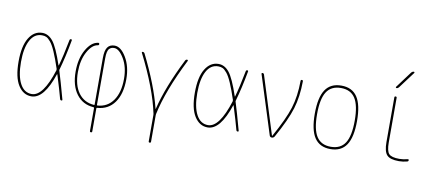

<svg xmlns="http://www.w3.org/2000/svg" viewBox="-81 -1070 3662 1609"><g transform="rotate(10 1750.0 -265.0)"><path d="M205.1 -509.8Q140.6 -509.8 105.5 -443.8Q70.3 -377.9 70.3 -259.8Q70.3 -141.6 105.5 -75.7Q140.6 -9.8 205.1 -9.8Q301.8 -9.8 375 -242.2Q376 -248 375 -252.9Q346.7 -338.9 323.2 -392.6Q299.8 -446.3 279.3 -470.7Q258.8 -495.1 243.2 -502.4Q227.5 -509.8 205.1 -509.8ZM205.1 9.8Q135.7 9.8 92.8 -58.1Q49.8 -126 49.8 -259.8Q49.8 -391.6 92.3 -460.9Q134.8 -530.3 205.1 -530.3Q256.8 -530.3 295.9 -481.9Q335 -433.6 384.8 -286.1Q384.8 -285.2 386.2 -285.2Q387.7 -285.2 387.7 -286.1Q412.1 -371.1 438.5 -508.8Q440.4 -519.5 450.2 -519.5Q460 -519.5 458 -509.8Q431.6 -365.2 399.4 -252.9Q397.5 -248 399.4 -243.2Q424.8 -163.1 466.8 -8.8Q468.8 0 460 0Q450.2 0 447.3 -9.8Q428.7 -80.1 388.7 -209Q387.7 -210.9 385.7 -210.9Q312.5 9.8 205.1 9.8Z M759.8 -410.2V-14.6Q759.8 -10.7 764.6 -10.7Q849.6 -16.6 897.5 -85Q945.3 -153.3 945.3 -269.5Q945.3 -369.1 903.8 -439.5Q862.3 -509.8 820.3 -509.8Q807.6 -509.8 798.3 -506.8Q789.1 -503.9 779.3 -494.6Q769.5 -485.4 764.6 -464.4Q759.8 -443.4 759.8 -410.2ZM734.4 8.8Q642.6 2.9 588.9 -68.4Q535.2 -139.6 535.2 -259.8Q535.2 -370.1 578.1 -445.8Q621.1 -521.5 678.7 -529.3Q689.5 -531.2 690.4 -519.5Q690.4 -510.7 680.7 -508.8Q631.8 -502 593.3 -431.2Q554.7 -360.4 554.7 -259.8Q554.7 -147.5 602.5 -82Q650.4 -16.6 735.4 -10.7Q740.2 -10.7 740.2 -14.6V-410.2Q740.2 -474.6 759.8 -502.4Q779.3 -530.3 820.3 -530.3Q874 -530.3 919.4 -453.6Q964.8 -377 964.8 -269.5Q964.8 -143.6 912.1 -70.3Q859.4 2.9 765.6 8.8Q759.8 8.8 759.8 14.6V210Q759.8 219.7 750 219.7Q740.2 219.7 740.2 210V14.6Q740.2 8.8 734.4 8.8Z M1239.3 -24.4Q1196.3 -230.5 1054.7 -510.7Q1052.7 -513.7 1054.7 -516.6Q1056.6 -519.5 1060.5 -519.5Q1071.3 -519.5 1077.1 -509.8Q1201.2 -260.7 1249 -68.4Q1249 -66.4 1250 -66.4Q1251 -66.4 1251 -68.4Q1297.9 -261.7 1422.9 -509.8Q1427.7 -519.5 1439.5 -519.5Q1442.4 -519.5 1444.3 -516.6Q1446.3 -513.7 1445.3 -510.7Q1303.7 -229.5 1260.7 -25.4Q1259.8 -22.5 1259.8 -14.6V210Q1259.8 219.7 1250 219.7Q1240.2 219.7 1240.2 210V-14.6Q1240.2 -21.5 1239.3 -24.4Z M1705.1 -509.8Q1640.6 -509.8 1605.5 -443.8Q1570.3 -377.9 1570.3 -259.8Q1570.3 -141.6 1605.5 -75.7Q1640.6 -9.8 1705.1 -9.8Q1801.8 -9.8 1875 -242.2Q1876 -248 1875 -252.9Q1846.7 -338.9 1823.2 -392.6Q1799.8 -446.3 1779.3 -470.7Q1758.8 -495.1 1743.2 -502.4Q1727.5 -509.8 1705.1 -509.8ZM1705.1 9.8Q1635.7 9.8 1592.8 -58.1Q1549.8 -126 1549.8 -259.8Q1549.8 -391.6 1592.3 -460.9Q1634.8 -530.3 1705.1 -530.3Q1756.8 -530.3 1795.9 -481.9Q1835 -433.6 1884.8 -286.1Q1884.8 -285.2 1886.2 -285.2Q1887.7 -285.2 1887.7 -286.1Q1912.1 -371.1 1938.5 -508.8Q1940.4 -519.5 1950.2 -519.5Q1960 -519.5 1958 -509.8Q1931.6 -365.2 1899.4 -252.9Q1897.5 -248 1899.4 -243.2Q1924.8 -163.1 1966.8 -8.8Q1968.8 0 1960 0Q1950.2 0 1947.3 -9.8Q1928.7 -80.1 1888.7 -209Q1887.7 -210.9 1885.7 -210.9Q1812.5 9.8 1705.1 9.8Z M2230.5 -13.7 2073.2 -509.8Q2071.3 -513.7 2073.7 -516.6Q2076.2 -519.5 2080.1 -519.5Q2089.8 -519.5 2093.8 -509.8L2249 -15.6Q2249 -14.6 2250 -14.6Q2252 -14.6 2252 -15.6Q2340.8 -174.8 2372.6 -275.9Q2404.3 -377 2405.3 -508.8Q2405.3 -519.5 2415 -519.5Q2424.8 -519.5 2424.8 -508.8Q2423.8 -377.9 2392.6 -274.9Q2361.3 -171.9 2272.5 -12.7Q2263.7 0 2250 0Q2235.4 0 2230.5 -13.7Z M2871.6 -449.7Q2833 -509.8 2750 -509.8Q2667 -509.8 2628.4 -449.7Q2589.8 -389.6 2589.8 -259.8Q2589.8 -129.9 2628.4 -69.8Q2667 -9.8 2750 -9.8Q2833 -9.8 2871.6 -69.8Q2910.2 -129.9 2910.2 -259.8Q2910.2 -389.6 2871.6 -449.7ZM2885.7 -56.2Q2841.8 9.8 2750 9.8Q2658.2 9.8 2614.3 -56.2Q2570.3 -122.1 2570.3 -260.3Q2570.3 -398.4 2614.3 -464.4Q2658.2 -530.3 2750 -530.3Q2841.8 -530.3 2885.7 -464.4Q2929.7 -398.4 2929.7 -260.3Q2929.7 -122.1 2885.7 -56.2Z M3222.7 -129.9Q3222.7 -57.6 3244.6 -33.7Q3266.6 -9.8 3333 -9.8Q3368.2 -9.8 3403.3 -19.5Q3407.2 -20.5 3410.2 -18.6Q3413.1 -16.6 3413.1 -12.7Q3413.1 -2.9 3404.3 0Q3368.2 9.8 3333 9.8Q3257.8 9.8 3230.5 -20Q3203.1 -49.8 3203.1 -129.9V-509.8Q3203.1 -519.5 3212.9 -519.5Q3222.7 -519.5 3222.7 -509.8ZM3207 -589.8Q3203.1 -589.8 3201.7 -593.3Q3200.2 -596.7 3202.1 -599.6L3306.6 -740.2Q3315.4 -750 3327.1 -750Q3331.1 -750 3332.5 -746.6Q3334 -743.2 3332 -740.2L3226.6 -599.6Q3218.8 -589.8 3207 -589.8Z"/></g></svg>

Font: Rounded-X Mgen+ 1m thin
Style: Regular
Weight: 100
Designer: [Source Han Sans]
Ryoko NISHIZUKA  (kana & ideographs); Paul D. Hunt (Latin, Greek & Cyrillic); Wenlong ZHANG  (bopomofo
Version: Version 1.059.20150602